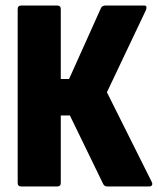

<svg xmlns="http://www.w3.org/2000/svg" viewBox="-20 -675 571 695"><path d="M57 0Q44 0 44 -13V-642Q44 -655 57 -655H187Q200 -655 200 -642V-389H230L346 -647Q348 -651 352.5 -653Q357 -655 361 -655H501Q509 -655 510 -650.5Q511 -646 508 -638L367 -341L529 -17Q533 -9 530 -4.5Q527 0 520 0H369Q365 0 361 -1.5Q357 -3 354 -8L233 -257H200V-13Q200 0 187 0Z"/></svg>

Font: Sofia Sans Condensed Black
Style: Regular
Weight: 900
Designer: Botio Nikoltchev, Ani Petrova
Foundry: lettersoup
Version: Version 4.101